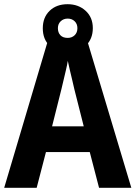

<svg xmlns="http://www.w3.org/2000/svg" viewBox="-20 -898 648 918"><path d="M453.6 0 409.2 -170.9H199.7L155.3 0H0L212.4 -715.3H393.6L607.9 0ZM380.4 -293.9 335.4 -471.7Q331.1 -491.7 325.2 -515.9Q319.3 -540 313.7 -564Q308.1 -587.9 304.2 -606.9Q301.3 -588.4 295.4 -563.5Q289.6 -538.6 283.7 -514.2Q277.8 -489.7 273.9 -472.7L229 -293.9ZM303.2 -647.5Q250 -647.5 217.3 -679Q184.6 -710.4 184.6 -762.7Q184.6 -814.9 217.3 -846.4Q250 -877.9 303.2 -877.9Q355 -877.9 389.4 -846.4Q423.8 -814.9 423.8 -763.7Q423.8 -711.4 389.9 -679.4Q356 -647.5 303.2 -647.5ZM303.7 -716.8Q323.7 -716.8 336.9 -729.5Q350.1 -742.2 350.1 -763.2Q350.1 -783.7 336.9 -796.4Q323.7 -809.1 303.7 -809.1Q283.7 -809.1 270.3 -796.4Q256.8 -783.7 256.8 -763.2Q256.8 -742.2 268.8 -729.5Q280.8 -716.8 303.7 -716.8Z"/></svg>

Font: Open Sans SemiCondensed
Style: Bold
Weight: 700
Width: 4
Designer: Monotype Design Team
Foundry: Monotype Imaging Inc.
Version: Version 3.003